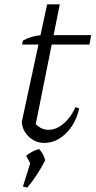

<svg xmlns="http://www.w3.org/2000/svg" viewBox="-20 -646 438 880"><path d="M183 9Q142 9 112 -19.5Q82 -48 80 -88L196 -626H254L139 -53L134 -88Q164 -51 202 -51Q238 -51 271.5 -79.5Q305 -108 326 -155L343 -149Q327 -79 282.5 -35Q238 9 183 9ZM81 -442 85 -460Q105 -471 125.5 -477Q146 -483 169 -485H398L390 -442ZM85 209 120 97 187 89Q151 159 105 214ZM129 123 100 68Q124 47 159 37Q180 59 187 89Z"/></svg>

Font: Piazzolla Thin Light
Style: Italic
Weight: 300
Italic angle: -11.3°
Version: Version 2.005